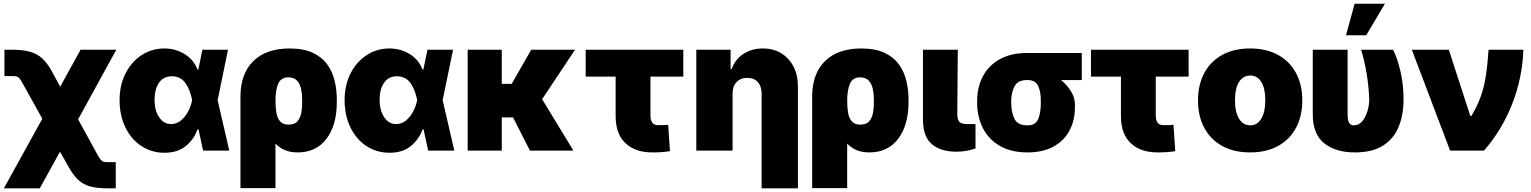

<svg xmlns="http://www.w3.org/2000/svg" viewBox="-20 -815 8287 1039"><path d="M1 204.1 209 -172.4 104.5 -360.4Q93.3 -380.9 86.4 -389.9Q79.6 -398.9 70.8 -401.1Q62 -403.3 44.9 -403.3H3.9V-545.9H44.9Q103 -545.9 141.8 -535.2Q180.7 -524.4 208.5 -499Q236.3 -473.6 260.7 -428.7L305.7 -345.7L416 -545.9H609.4L402.8 -169.4L505.9 19.5Q517.1 39.1 524.2 48.3Q531.2 57.6 540 60.1Q548.8 62.5 565.4 62.5H606.4V204.1H565.4Q507.3 204.1 469 194.1Q430.7 184.1 403.3 158.4Q376 132.8 350.6 86.9L304.7 5.9L195.3 204.1Z M869.1 11.7Q800.3 11.2 745.4 -24.7Q690.4 -60.5 658.9 -124.8Q627.4 -189 627 -272.5Q627.4 -356.4 660.2 -419.4Q692.9 -482.4 747.8 -517.6Q802.7 -552.7 869.1 -552.7Q929.7 -552.7 979 -522.5Q1028.3 -492.2 1048.8 -438.5H1053.2L1075.2 -545.9H1213.9L1157.7 -272.9L1220.7 0H1079.1L1054.2 -115.2H1048.8Q1030.8 -62.5 986.3 -25.4Q941.9 11.7 869.1 11.7ZM816.4 -275.4Q816.4 -217.3 841.3 -180.4Q866.2 -143.6 906.2 -143.6Q934.6 -143.6 957.5 -161.6Q980.5 -179.7 996.6 -209Q1012.7 -238.3 1019.5 -271.5L1020 -272.9L1019.5 -274.4Q1008.8 -329.6 983.2 -365.7Q957.5 -401.9 910.2 -402.3Q863.3 -401.9 839.8 -366.2Q816.4 -330.6 816.4 -275.4Z M1281.2 203.1V-293.9Q1281.7 -416.5 1351.1 -484.6Q1420.4 -552.7 1546.9 -552.7Q1623 -552.7 1672.6 -529.3Q1722.2 -505.9 1750.7 -466.3Q1779.3 -426.8 1791 -377.2Q1802.7 -327.6 1802.7 -275.4V-265.6Q1803.2 -139.2 1747.3 -64.7Q1691.4 9.8 1590.8 9.8Q1551.3 9.8 1521.7 -2.7Q1492.2 -15.1 1470.7 -38.1V203.1ZM1470.7 -269.5Q1470.7 -237.3 1475.1 -207.8Q1479.5 -178.2 1494.9 -159.4Q1510.3 -140.6 1542 -140.6Q1575.7 -140.6 1591.3 -160.4Q1606.9 -180.2 1611.3 -209.2Q1615.7 -238.3 1615.2 -265.6V-275.4Q1615.2 -306.2 1609.4 -333.7Q1603.5 -361.3 1587.2 -378.9Q1570.8 -396.5 1540 -396.5Q1501 -396.5 1485.8 -362.1Q1470.7 -327.6 1470.7 -269.5Z M2086.9 11.7Q2018.1 11.2 1963.1 -24.7Q1908.2 -60.5 1876.7 -124.8Q1845.2 -189 1844.7 -272.5Q1845.2 -356.4 1877.9 -419.4Q1910.6 -482.4 1965.6 -517.6Q2020.5 -552.7 2086.9 -552.7Q2147.5 -552.7 2196.8 -522.5Q2246.1 -492.2 2266.6 -438.5H2271L2293 -545.9H2431.6L2375.5 -272.9L2438.5 0H2296.9L2272 -115.2H2266.6Q2248.5 -62.5 2204.1 -25.4Q2159.7 11.7 2086.9 11.7ZM2034.2 -275.4Q2034.2 -217.3 2059.1 -180.4Q2084 -143.6 2124 -143.6Q2152.3 -143.6 2175.3 -161.6Q2198.2 -179.7 2214.4 -209Q2230.5 -238.3 2237.3 -271.5L2237.8 -272.9L2237.3 -274.4Q2226.6 -329.6 2200.9 -365.7Q2175.3 -401.9 2127.9 -402.3Q2081.1 -401.9 2057.6 -366.2Q2034.2 -330.6 2034.2 -275.4Z M2847.7 0 2756.3 -179.7H2695.3V0H2510.7V-545.9H2695.3V-361.3H2749L2854.5 -545.9H3091.8L2913.6 -278.3L3083 0Z M3677.7 -545.9V-400.4H3500V-187.5Q3500.5 -165 3509.5 -151.4Q3518.6 -137.7 3543 -137.7Q3562 -137.7 3571.3 -137.9Q3580.6 -138.2 3595.7 -139.6L3605.5 2.9Q3584.5 6.3 3563.2 8.1Q3542 9.8 3509.8 9.8Q3417.5 9.8 3364.5 -40.3Q3311.5 -90.3 3311.5 -186.5V-400.4H3149.4V-545.9Z M3944.3 -306.6V0H3748V-545.9H3933.6V-441.4H3939.5Q3958 -493.7 4002.9 -523.2Q4047.9 -552.7 4107.4 -552.7Q4165.5 -552.7 4208.3 -526.4Q4251 -500 4274.4 -453.9Q4297.9 -407.7 4297.9 -347.7V204.1H4101.6V-306.6Q4101.6 -347.2 4081.3 -370.4Q4061 -393.6 4023.4 -393.6Q3987.3 -393.6 3965.6 -370.4Q3943.8 -347.2 3944.3 -306.6Z M4375 203.1V-293.9Q4375.5 -416.5 4444.8 -484.6Q4514.2 -552.7 4640.6 -552.7Q4716.8 -552.7 4766.4 -529.3Q4815.9 -505.9 4844.5 -466.3Q4873 -426.8 4884.8 -377.2Q4896.5 -327.6 4896.5 -275.4V-265.6Q4897 -139.2 4841.1 -64.7Q4785.2 9.8 4684.6 9.8Q4645 9.8 4615.5 -2.7Q4585.9 -15.1 4564.5 -38.1V203.1ZM4564.5 -269.5Q4564.5 -237.3 4568.8 -207.8Q4573.2 -178.2 4588.6 -159.4Q4604 -140.6 4635.7 -140.6Q4669.4 -140.6 4685.1 -160.4Q4700.7 -180.2 4705.1 -209.2Q4709.5 -238.3 4709 -265.6V-275.4Q4709 -306.2 4703.1 -333.7Q4697.3 -361.3 4680.9 -378.9Q4664.6 -396.5 4633.8 -396.5Q4594.7 -396.5 4579.6 -362.1Q4564.5 -327.6 4564.5 -269.5Z M4974.6 -545.9H5163.1L5160.2 -194.3Q5161.1 -166 5172.1 -154.8Q5183.1 -143.6 5214.8 -143.6H5258.8V-11.7Q5234.9 -2.9 5208 1.5Q5181.2 5.9 5156.2 5.9Q5070.8 5.9 5022.9 -34.7Q4975.1 -75.2 4974.6 -165Z M5267.6 -258.8V-269.5Q5268.1 -343.8 5298.8 -402.1Q5329.6 -460.4 5390.1 -494.4Q5450.7 -528.3 5539.1 -528.3H5834V-381.8H5721.7Q5753.4 -356 5775.4 -321.3Q5797.4 -286.6 5796.9 -249V-238.3Q5797.4 -164.6 5767.6 -108.6Q5737.8 -52.7 5680.4 -21.5Q5623 9.8 5540 9.8Q5451.7 9.8 5390.9 -25.4Q5330.1 -60.5 5299.1 -121.3Q5268.1 -182.1 5267.6 -258.8ZM5452.1 -269.5V-258.8Q5452.6 -206.5 5470 -171.4Q5487.3 -136.2 5540 -136.7Q5584 -136.2 5598.4 -171.4Q5612.8 -206.5 5612.3 -258.8V-269.5Q5612.8 -315.9 5598.4 -349.1Q5584 -382.3 5539.1 -381.8Q5488.8 -382.3 5470.7 -349.1Q5452.6 -315.9 5452.1 -269.5Z M6412.1 -545.9V-400.4H6234.4V-187.5Q6234.9 -165 6243.9 -151.4Q6252.9 -137.7 6277.3 -137.7Q6296.4 -137.7 6305.7 -137.9Q6314.9 -138.2 6330.1 -139.6L6339.8 2.9Q6318.8 6.3 6297.6 8.1Q6276.4 9.8 6244.1 9.8Q6151.9 9.8 6098.9 -40.3Q6045.9 -90.3 6045.9 -186.5V-400.4H5883.8V-545.9Z M6745.1 9.8Q6656.2 9.8 6593 -25.6Q6529.8 -61 6496.3 -124.3Q6462.9 -187.5 6462.9 -271.5Q6462.9 -355.5 6496.3 -418.7Q6529.8 -481.9 6593 -517.3Q6656.2 -552.7 6745.1 -552.7Q6834 -552.7 6897.2 -517.3Q6960.4 -481.9 6993.9 -418.7Q7027.3 -355.5 7027.3 -271.5Q7027.3 -187.5 6993.9 -124.3Q6960.4 -61 6897.2 -25.6Q6834 9.8 6745.1 9.8ZM6746.1 -136.7Q6783.7 -136.7 6805.4 -172.6Q6827.1 -208.5 6827.1 -272.5Q6827.1 -336.9 6805.4 -371.6Q6783.7 -406.2 6746.1 -406.2Q6707 -406.2 6685.1 -371.6Q6663.1 -336.9 6663.1 -272.5Q6663.1 -208.5 6685.1 -172.6Q6707 -136.7 6746.1 -136.7Z M7084 -545.9H7272.5V-196.3Q7272.5 -160.6 7282 -148.4Q7291.5 -136.2 7305.7 -136.7Q7333 -136.7 7351.6 -158.7Q7370.1 -180.7 7379.9 -213.4Q7389.6 -246.1 7389.6 -277.3Q7387.2 -345.2 7375.7 -415Q7364.3 -484.9 7345.7 -545.9H7518.6Q7541.5 -501 7558.3 -429.9Q7575.2 -358.9 7575.2 -277.3Q7575.2 -192.9 7548.3 -127.9Q7521.5 -63 7463.4 -26.6Q7405.3 9.8 7311.5 9.8Q7207.5 9.8 7145.5 -40Q7083.5 -89.8 7084 -197.3ZM7263.7 -624 7310.5 -794.9H7474.6L7373 -624Z M7827.1 0 7620.1 -545.9H7820.3L7936.5 -187.5H7942.4Q7974.1 -240.7 7992.4 -291.3Q8010.7 -341.8 8020.3 -402.3Q8029.8 -462.9 8035.2 -545.9H8223.6Q8218.8 -396 8163.8 -254.4Q8108.9 -112.8 8010.7 0Z"/></svg>

Font: Inter Tight Black
Style: Regular
Weight: 900
Designer: Rasmus Andersson
Foundry: rsms
Version: Version 3.004; ttfautohint (v1.8.4.7-5d5b)